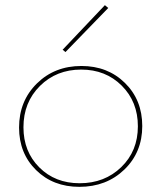

<svg xmlns="http://www.w3.org/2000/svg" viewBox="-20 -720 626 745"><path d="M234 -518 223 -527 387 -700 400 -689ZM288 5Q186 5 120 -60Q54 -125 54 -225Q54 -328 123 -396Q192 -464 296 -464Q398 -464 465 -398Q532 -332 532 -231Q532 -129 462.5 -62Q393 5 288 5ZM289 -9Q386 -9 450.5 -71.5Q515 -134 515 -230Q515 -325 452.5 -387.5Q390 -450 295 -450Q199 -450 135 -386.5Q71 -323 71 -226Q71 -132 132.5 -70.5Q194 -9 289 -9Z"/></svg>

Font: EauTestSC Thin
Style: Regular
Weight: 250
Designer: Christian Thalmann (Catharsis Fonts)
Version: Version 0.001;PS 000.001;hotconv 1.0.88;makeotf.lib2.5.64775